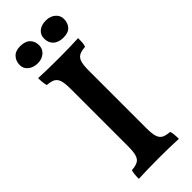

<svg xmlns="http://www.w3.org/2000/svg" viewBox="-275 -882 919 919"><g transform="rotate(-45 184.5 -422.5)"><path d="M31 -785Q31 -812 47.5 -830Q64 -848 96 -848Q130 -848 147 -831Q164 -814 164 -787Q164 -762 145.5 -746Q127 -730 99 -730Q69 -730 50 -745.5Q31 -761 31 -785ZM203 -792Q203 -818 221.5 -833Q240 -848 270 -848Q299 -848 318 -832Q337 -816 337 -792Q337 -765 321.5 -747.5Q306 -730 273 -730Q239 -730 221 -747Q203 -764 203 -792ZM55 -626Q49 -647 49 -679Q103 -676 186 -676Q260 -676 320 -679Q320 -664 319 -650Q318 -636 314 -626Q286 -624 272 -616Q258 -608 252 -589Q246 -570 246 -533V-144Q246 -106 252 -87Q258 -68 272 -60Q286 -52 314 -50Q320 -34 320 3Q265 0 189 0Q105 0 49 3Q49 -31 55 -50Q83 -52 97 -60Q111 -68 117 -87Q123 -106 123 -144V-533Q123 -570 117 -589Q111 -608 97 -616Q83 -624 55 -626Z"/></g></svg>

Font: Vollkorn SC SemiBold
Style: Regular
Weight: 600
Designer: Friedrich Althausen
Foundry: Friedrich Althausen
Version: Version 4.015